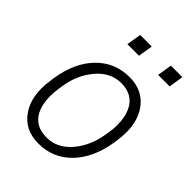

<svg xmlns="http://www.w3.org/2000/svg" viewBox="-210 -827 943 943"><g transform="rotate(45 261.5 -355.5)"><path d="M226.5 10Q129.5 10 80.5 -64Q45.5 -117 45.5 -193Q45.5 -223 51 -256L53 -272Q72.5 -396 142 -467Q211.5 -538 313 -538Q409.5 -538 458.5 -464Q493.5 -411 493.5 -335Q493.5 -305 488.5 -272L486 -256Q466 -132.5 396.8 -61.2Q327.5 10 226.5 10ZM234.5 -39.5Q307.5 -39.5 360.8 -101.5Q414 -163.5 429 -256Q433 -280 434.8 -295.2Q436.5 -310.5 436.5 -330Q436.5 -387 415 -428Q383 -488 305 -488.5Q231.5 -488.5 177.8 -425.8Q124 -363 110 -272L107.5 -256Q102.5 -224.5 102.5 -196Q102.5 -139.5 123.5 -99Q155.5 -39.5 234.5 -39.5ZM484 -644.5H404L416 -721H496ZM271 -644.5H190.5L203 -721H283.5Z"/></g></svg>

Font: Roberto Sans Light
Style: Italic
Weight: 300
Italic angle: -11°
Designer: Google
Version: Version 1.00;June 11, 2020;FontCreator 12.0.0.2522 64-bit; t